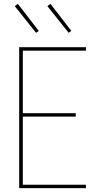

<svg xmlns="http://www.w3.org/2000/svg" viewBox="-20 -981 540 1001"><path d="M80 0V-735H428V-717H99V-391H375V-373H99V-18H428V0ZM338 -810 227 -949 243 -961 352 -820ZM168 -810 57 -949 73 -961 182 -820Z"/></svg>

Font: Zed Mono Thin
Style: Regular
Weight: 100
Monospace: yes
Designer: Belleve Invis
Foundry: Belleve Invis
Version: Version 1.0.0; ttfautohint (v1.8.4)